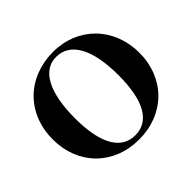

<svg xmlns="http://www.w3.org/2000/svg" viewBox="-165 -890 1109 1109"><g transform="rotate(-45 389.0 -336.0)"><path d="M394 -691C186 -691 35 -547 35 -334C35 -127 181 19 388 19C595 19 743 -127 743 -335C743 -542 595 -691 394 -691ZM385 -658C502 -658 566 -541 566 -328C566 -122 505 -14 390 -14C276 -14 212 -119 212 -330C212 -540 275 -658 385 -658Z"/></g></svg>

Font: XITS
Style: Bold
Weight: 700
Designer: MicroPress Inc., with final additions and corrections provided by Coen Hoffman, Elsevier (retired)
Version: Version 1.107